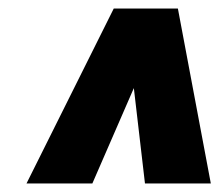

<svg xmlns="http://www.w3.org/2000/svg" viewBox="-20 -720 513 449"><path d="M42 -291H196L293 -514L319 -291H473L396 -700H246Z"/></svg>

Font: Arthouse Owned Black
Style: Italic
Weight: 900
Italic angle: -10°
Designer: Jeremy Tribby
Foundry: Tribby Type
Version: Version 1.000;PS 001.000;hotconv 1.0.88;makeotf.lib2.5.64775